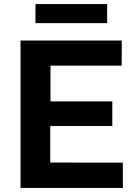

<svg xmlns="http://www.w3.org/2000/svg" viewBox="-20 -922 675 942"><path d="M80.8 0V-723H577.6L576.9 -599.8H227.7V-424.5H531V-303.8H226.7V-124.5L582.7 -124.2V0ZM505.6 -902V-808.6H154V-902Z"/></svg>

Font: Public Sans Thin
Style: Regular
Weight: 100
Designer: The Public Sans project authors (U.S. Web Design System). Libre Franklin designed by Pablo Impallari and Rodrigo Fuenzal
Version: Version 1.008